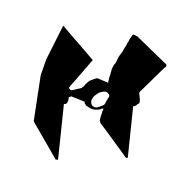

<svg xmlns="http://www.w3.org/2000/svg" viewBox="-113 -664 769 806"><g transform="rotate(20 271.5 -261.0)"><path d="M41 -269.5 79.1 -80.1Q79.1 -79.1 84 -74.2L220.7 41Q222.7 43 224.6 40Q227.5 38.1 228.5 39.1Q230.5 41 231.4 40L230.5 38.1L173.8 -189.5Q185.5 -193.4 185.5 -201.2V-211.9V-215.8Q185.5 -216.8 184.6 -217.8L183.6 -218.8V-219.7Q184.6 -223.6 182.6 -223.6L192.4 -230.5L252 -228.5V-227.5Q253.9 -225.6 253.9 -224.6Q253.9 -222.7 254.9 -221.7Q255.9 -220.7 256.8 -220.7Q257.8 -220.7 261.7 -216.8Q263.7 -214.8 269.5 -213.9Q294.9 -206.1 312.5 -214.8Q326.2 -220.7 326.2 -221.7Q328.1 -226.6 335 -227.5Q338.9 -228.5 336.9 -230.5Q335.9 -230.5 336.9 -227.5V-219.7Q335 -216.8 336.9 -209V-197.3Q336.9 -187.5 337.9 -186.5Q337.9 -178.7 338.9 -177.7Q338.9 -174.8 340.8 -172.9L343.8 -169.9L344.7 -168L346.7 -166L382.8 -142.6Q416 -120.1 454.1 -94.7Q488.3 -72.3 492.2 -68.4Q493.2 -67.4 496.1 -67.4Q501 -65.4 501 -68.4Q501 -69.3 502.9 -69.3L450.2 -280.3Q451.2 -280.3 452.1 -281.2Q453.1 -283.2 454.1 -282.2Q455.1 -282.2 457 -284.2L460 -287.1Q462.9 -289.1 462.9 -291Q462.9 -294.9 465.8 -295.9Q475.6 -301.8 461.9 -327.1L460 -331.1L457 -336.9Q457 -337.9 456.1 -338.9Q455.1 -339.8 455.1 -340.8Q455.1 -346.7 456.1 -347.7Q457 -351.6 458 -352.5Q458 -353.5 460 -355.5L518.6 -477.5L520.5 -478.5Q520.5 -479.5 521.5 -480.5V-481.4Q521.5 -482.4 522.5 -483.4Q523.4 -484.4 523.4 -487.3Q521.5 -493.2 517.6 -494.1L367.2 -561.5L352.5 -563.5Q349.6 -564.5 346.7 -561.5L344.7 -559.6Q345.7 -559.6 343.8 -553.7Q342.8 -552.7 339.8 -539.1Q339.8 -528.3 335.9 -517.6V-511.7L335 -507.8Q335 -505.9 334 -504.9L332 -495.1L331.1 -492.2Q331.1 -480.5 325.2 -465.8Q322.3 -460 320.3 -440.4Q320.3 -426.8 316.4 -419.9Q314.5 -416 313.5 -405.3Q313.5 -400.4 312.5 -400.4V-394.5Q313.5 -393.6 313.5 -380.9Q314.5 -379.9 314.5 -368.2V-361.3L317.4 -336.9L279.3 -338.9Q267.6 -340.8 262.7 -335.9L260.7 -334Q259.8 -334 258.8 -333Q257.8 -332 256.8 -331.1Q249 -325.2 246.1 -322.3L242.2 -318.4L241.2 -316.4Q240.2 -316.4 240.2 -315.4L238.3 -313.5Q238.3 -312.5 237.3 -311.5Q236.3 -310.5 236.3 -309.6Q236.3 -308.6 235.4 -307.6L234.4 -306.6L233.4 -304.7Q230.5 -296.9 229.5 -295.9Q228.5 -294.9 228.5 -293Q228.5 -291 227.5 -290Q226.6 -289.1 226.6 -287.1Q224.6 -287.1 220.7 -278.3L184.6 -254.9H181.6Q178.7 -253.9 176.8 -255.9L173.8 -257.8L171.9 -258.8L169.9 -260.7L172.9 -268.6Q172.9 -271.5 173.8 -272.5Q174.8 -273.4 176.8 -279.3L178.7 -285.2L180.7 -289.1L191.4 -317.4Q202.1 -346.7 203.1 -347.7Q204.1 -353.5 209 -364.3Q209 -365.2 210 -366.2L210.9 -367.2V-369.1L211.9 -371.1L212.9 -373V-375L213.9 -376Q213.9 -378.9 214.8 -379.9Q216.8 -381.8 217.8 -386.7Q218.8 -387.7 218.8 -389.6Q219.7 -391.6 219.7 -392.6L221.7 -396.5L224.6 -404.3L141.6 -451.2Q112.3 -466.8 58.6 -498L40 -340.8ZM289.1 -223.6Q279.3 -229.5 277.3 -241.2Q277.3 -257.8 283.2 -266.6Q295.9 -287.1 304.7 -291Q321.3 -301.8 329.1 -296.9Q346.7 -290 339.8 -277.3L335 -248Q334 -242.2 313.5 -226.6Q301.8 -217.8 289.1 -223.6Z"/></g></svg>

Font: My Font
Style: x-wing-ships
Weight: 500
Version: Version 0.001